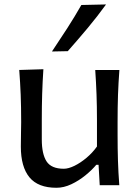

<svg xmlns="http://www.w3.org/2000/svg" viewBox="-20 -846 637 877"><path d="M237.8 11.7Q153.8 11.7 114.5 -36.1Q75.2 -84 75.2 -176.3Q75.2 -210.9 75.9 -236.8Q76.7 -262.7 76.7 -288.1Q76.7 -357.4 74.5 -413.1Q72.3 -468.8 67.9 -526.4L178.2 -529.8Q174.3 -472.2 172.6 -416.3Q170.9 -360.4 170.9 -298.3V-209Q170.9 -142.6 192.6 -108.9Q214.4 -75.2 271.5 -75.2Q292.5 -75.2 320.1 -88.6Q347.7 -102.1 375.2 -125.2Q402.8 -148.4 422.9 -176.8V-298.3Q422.9 -360.4 420.9 -414.6Q418.9 -468.8 415 -526.4H525.4Q521 -468.8 519 -413.1Q517.1 -357.4 517.1 -288.1V-231.9Q517.1 -166.5 518.8 -112.3Q520.5 -58.1 524.9 0H435.5L430.2 -93.3H419.9Q399.9 -69.3 369.9 -44.9Q339.8 -20.5 305.7 -4.4Q271.5 11.7 237.8 11.7ZM217.3 -610.8Q253.4 -664.6 287.4 -717.3Q321.3 -770 351.6 -823.2L464.4 -825.7Q424.8 -771 380.4 -717.8Q335.9 -664.6 289.6 -612.3Z"/></svg>

Font: Pinar DS1 Medium
Style: Regular
Weight: 500
Designer: Amin Abedi
Version: Version 3.000